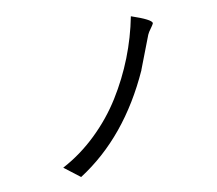

<svg xmlns="http://www.w3.org/2000/svg" viewBox="-112 -861 1223 1084"><g transform="rotate(-15 500.0 -319.0)"><path d="M149 6Q260 -41 357 -119.5Q454 -198 526.5 -294.5Q599 -391 652.5 -498.5Q706 -606 739 -721Q849 -673 849 -652Q849 -647 816 -609L807 -595L718 -413V-412Q527 -71 233 83Z"/></g></svg>

Font: cwTeXHei
Style: Medium
Weight: 500
Version: Version 1.17